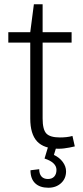

<svg xmlns="http://www.w3.org/2000/svg" viewBox="-20 -691 391 901"><path d="M255 7Q186 7 154 -27.5Q122 -62 122 -135V-540L139 -671H180V-135Q180 -83 197.5 -64.5Q215 -46 261 -46Q276 -46 291 -47.5Q306 -49 320 -53L331 -4Q318 -1 305.5 1.5Q293 4 280 5.5Q267 7 255 7ZM19 -540H316V-491H19ZM207 190Q167 190 145 169Q123 148 123 108L164 103Q164 125 174.5 137Q185 149 205 149Q224 149 234.5 137.5Q245 126 245 106Q245 89 231 75.5Q217 62 189 53L205 0H244L233 36Q259 48 274.5 69Q290 90 290 113Q290 147 266.5 168.5Q243 190 207 190Z"/></svg>

Font: Pathway Extreme 8pt Thin 12pt
Style: Regular
Weight: 100
Version: Version 1.001;gftools[0.9.26]